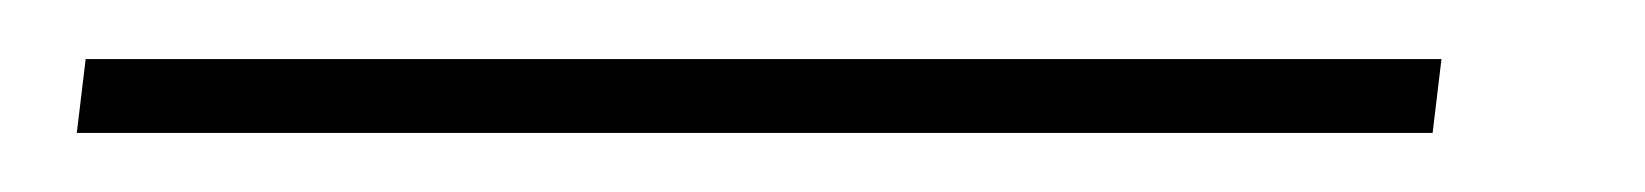

<svg xmlns="http://www.w3.org/2000/svg" viewBox="-20 -20 557 65"><path d="M9 0H468L465 25H6Z"/></svg>

Font: Haskoy Thin
Style: Italic
Weight: 100
Designer: Ertekin Erdin
Foundry: Ertekin Erdin
Version: Version 2.000; ttfautohint (v1.8.4.7-5d5b)